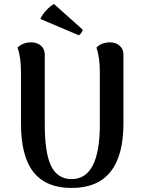

<svg xmlns="http://www.w3.org/2000/svg" viewBox="-20 -918 709 952"><path d="M180 -824Q188 -844 209.5 -867Q231 -890 248 -898L390 -771Q391 -767 384 -756.5Q377 -746 371 -743ZM592 -647V-306Q592 14 335 14Q209 14 146.5 -64Q84 -142 84 -306V-560Q84 -635 67 -682Q93 -708 135 -708Q164 -708 183 -691.5Q202 -675 202 -647V-301Q202 -158 234 -94Q266 -30 335 -30Q475 -30 475 -301V-560Q475 -635 458 -682Q484 -708 525 -708Q554 -708 573 -691.5Q592 -675 592 -647Z"/></svg>

Font: Arima Koshi Semi Bold
Style: Regular
Weight: 600
Designer: Joana Correia and Natanael Gama
Foundry: NDISCOVER
Version: Version 1.019;PS 001.019;hotconv 1.0.88;makeotf.lib2.5.64775